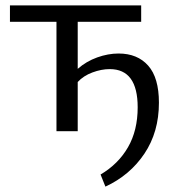

<svg xmlns="http://www.w3.org/2000/svg" viewBox="-20 -488 668 714"><path d="M571 -106Q571 3 517 83.5Q463 164 372 206L354 161Q420 122 456 59.5Q492 -3 492 -89Q492 -231 388 -231Q357 -231 323.5 -218.5Q290 -206 269 -183V0H190V-407H17V-468H505V-407H269V-232Q301 -260 341.5 -274.5Q382 -289 421 -289Q491 -289 531 -244Q571 -199 571 -106Z"/></svg>

Font: Ysabeau SC Medium
Style: Regular
Weight: 500
Designer: Christian Thalmann (Catharsis Fonts)
Version: Version 0.003